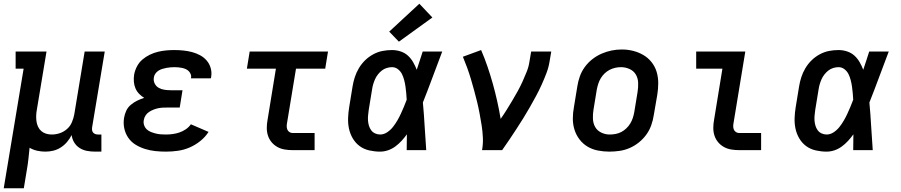

<svg xmlns="http://www.w3.org/2000/svg" viewBox="-21 -807 4841 1032"><path d="M-1 205 106 -438H63V-530H229L177 -217Q174 -201 173.5 -185.5Q173 -170 175 -155Q177 -140 183.5 -126Q190 -112 201 -102.5Q212 -93 226.5 -88.5Q241 -84 257 -84Q279 -84 300 -91Q321 -98 338.5 -113Q356 -128 365 -149Q374 -170 378 -191L434 -530H542L474 -122Q473 -114 474 -107Q475 -100 479.5 -94.5Q484 -89 491 -86.5Q498 -84 506 -84H524V8H491Q468 8 446.5 4Q425 0 407 -11.5Q389 -23 378 -41Q367 -59 364 -81Q354 -61 339 -43.5Q324 -26 305 -14Q286 -2 265 3Q244 8 223 8Q200 8 178 3Q156 -2 138 -13Q135 16 132 45Q129 74 124 102L107 205Z M871 8Q842 8 813.5 5Q785 2 758 -6.5Q731 -15 707.5 -29.5Q684 -44 668.5 -66.5Q653 -89 647 -117Q641 -145 646 -174Q649 -193 657.5 -211.5Q666 -230 682 -243.5Q698 -257 716.5 -266Q735 -275 754 -281Q739 -290 726.5 -303Q714 -316 707 -332.5Q700 -349 698.5 -368Q697 -387 700 -406Q704 -428 715 -449.5Q726 -471 744 -486.5Q762 -502 783.5 -512.5Q805 -523 827.5 -528.5Q850 -534 872 -536Q894 -538 916 -538Q941 -538 965 -535.5Q989 -533 1011.5 -527Q1034 -521 1054.5 -510Q1075 -499 1090 -481.5Q1105 -464 1111.5 -441Q1118 -418 1114 -394Q1114 -392 1113.5 -390Q1113 -388 1112 -386H1005Q1005 -387 1005.5 -387.5Q1006 -388 1006 -389Q1008 -399 1004 -408.5Q1000 -418 993 -425Q986 -432 976.5 -436Q967 -440 957.5 -442Q948 -444 937.5 -445Q927 -446 916 -446Q906 -446 895 -445Q884 -444 873 -442Q862 -440 851 -436.5Q840 -433 830.5 -427Q821 -421 814 -411Q807 -401 806 -390Q803 -373 810.5 -358Q818 -343 832 -335Q846 -327 863 -324.5Q880 -322 897 -322H960L945 -229H882Q869 -229 856 -228.5Q843 -228 830.5 -225.5Q818 -223 805 -218Q792 -213 780.5 -205.5Q769 -198 761.5 -186.5Q754 -175 752 -162Q749 -148 753.5 -134.5Q758 -121 767.5 -112Q777 -103 789.5 -98Q802 -93 815.5 -89.5Q829 -86 843 -85Q857 -84 871 -84Q889 -84 907.5 -86.5Q926 -89 943.5 -95Q961 -101 977.5 -112Q994 -123 1005 -139L1100 -98Q1082 -70 1055 -48.5Q1028 -27 997.5 -14Q967 -1 935 3.5Q903 8 871 8Z M1552 0Q1530 0 1509 -3.5Q1488 -7 1470 -17Q1452 -27 1439 -42.5Q1426 -58 1419.5 -77.5Q1413 -97 1413 -119Q1413 -141 1417 -162L1462 -438H1306L1321 -530H1742L1727 -438H1570L1522 -147Q1520 -138 1520 -128.5Q1520 -119 1523.5 -110.5Q1527 -102 1535 -97Q1543 -92 1552 -92H1670V0Z M2022 8Q1993 8 1964 1.5Q1935 -5 1912.5 -21.5Q1890 -38 1875.5 -62.5Q1861 -87 1855 -114.5Q1849 -142 1850 -172Q1851 -202 1856 -232L1874 -342Q1878 -367 1886 -392Q1894 -417 1908 -440.5Q1922 -464 1941.5 -483Q1961 -502 1985 -515Q2009 -528 2034.5 -533Q2060 -538 2086 -538Q2110 -538 2132.5 -530.5Q2155 -523 2171.5 -508Q2188 -493 2199.5 -473Q2211 -453 2219 -432Q2227 -456 2235 -480.5Q2243 -505 2251 -530H2356Q2330 -462 2304.5 -393Q2279 -324 2252 -256Q2258 -192 2261.5 -128Q2265 -64 2270 0H2165Q2165 -21 2165.5 -42.5Q2166 -64 2166 -85Q2153 -67 2137.5 -50Q2122 -33 2103.5 -19.5Q2085 -6 2064 1Q2043 8 2022 8ZM2022 -84Q2042 -84 2060 -96Q2078 -108 2091 -124.5Q2104 -141 2114.5 -159Q2125 -177 2133.5 -195.5Q2142 -214 2150 -233Q2158 -252 2165 -271Q2164 -289 2162.5 -306.5Q2161 -324 2158.5 -341.5Q2156 -359 2151.5 -376.5Q2147 -394 2139.5 -409Q2132 -424 2118 -435Q2104 -446 2086 -446Q2072 -446 2057.5 -441.5Q2043 -437 2031.5 -428Q2020 -419 2010.5 -407Q2001 -395 1995 -381.5Q1989 -368 1985 -354.5Q1981 -341 1979 -327L1961 -217Q1959 -202 1957.5 -187.5Q1956 -173 1957 -159Q1958 -145 1962 -131.5Q1966 -118 1974 -107Q1982 -96 1995 -90Q2008 -84 2022 -84ZM2123 -583 2071 -637 2233 -787 2303 -713Z M2570 0Q2576 -33 2574.5 -66.5Q2573 -100 2568 -132Q2563 -164 2557 -196Q2551 -228 2543.5 -259Q2536 -290 2527.5 -321Q2519 -352 2510 -382.5Q2501 -413 2490 -443Q2479 -473 2467 -502L2565 -538Q2584 -494 2599.5 -448.5Q2615 -403 2628 -356.5Q2641 -310 2651.5 -263Q2662 -216 2670 -168Q2687 -192 2702.5 -217Q2718 -242 2733 -267Q2748 -292 2762 -317.5Q2776 -343 2788 -369.5Q2800 -396 2810.5 -422.5Q2821 -449 2825 -477L2834 -530H2942L2933 -477Q2928 -445 2916 -413.5Q2904 -382 2890 -351Q2876 -320 2860 -290.5Q2844 -261 2827 -231Q2810 -201 2792 -172Q2774 -143 2755 -114Q2736 -85 2717 -56.5Q2698 -28 2678 0Z M3254 8Q3223 8 3192.5 2Q3162 -4 3137 -19Q3112 -34 3094 -57.5Q3076 -81 3067 -109.5Q3058 -138 3058 -169.5Q3058 -201 3064 -232L3082 -342Q3086 -369 3095.5 -396Q3105 -423 3122 -446.5Q3139 -470 3162.5 -488.5Q3186 -507 3212.5 -518.5Q3239 -530 3266 -535.5Q3293 -541 3321 -541Q3353 -541 3382.5 -533.5Q3412 -526 3437.5 -511Q3463 -496 3481.5 -472.5Q3500 -449 3508.5 -420.5Q3517 -392 3517 -360.5Q3517 -329 3512 -298L3493 -188Q3489 -161 3479.5 -134Q3470 -107 3453 -83.5Q3436 -60 3413 -41.5Q3390 -23 3363.5 -11.5Q3337 0 3309 4Q3281 8 3254 8ZM3256 -84Q3272 -84 3288 -87Q3304 -90 3318.5 -97.5Q3333 -105 3345.5 -117Q3358 -129 3366.5 -143Q3375 -157 3380 -172Q3385 -187 3388 -203L3406 -313Q3410 -338 3409 -362.5Q3408 -387 3396.5 -406.5Q3385 -426 3363 -436Q3341 -446 3317 -446Q3301 -446 3285.5 -442.5Q3270 -439 3255.5 -431.5Q3241 -424 3229 -412.5Q3217 -401 3208.5 -387Q3200 -373 3195 -357.5Q3190 -342 3187 -327L3169 -217Q3165 -193 3166 -168.5Q3167 -144 3178 -124.5Q3189 -105 3210.5 -94.5Q3232 -84 3256 -84Q3256 -84 3256 -84Q3256 -84 3256 -84Z M3952 0Q3930 0 3909 -3.5Q3888 -7 3870 -17Q3852 -27 3839 -42.5Q3826 -58 3819.5 -77.5Q3813 -97 3813 -119Q3813 -141 3817 -162L3862 -438H3721V-530H3985L3922 -147Q3920 -138 3920 -128.5Q3920 -119 3923.5 -110.5Q3927 -102 3935 -97Q3943 -92 3952 -92H4070V0Z M4422 8Q4393 8 4364 1.5Q4335 -5 4312.5 -21.5Q4290 -38 4275.5 -62.5Q4261 -87 4255 -114.5Q4249 -142 4250 -172Q4251 -202 4256 -232L4274 -342Q4278 -367 4286 -392Q4294 -417 4308 -440.5Q4322 -464 4341.5 -483Q4361 -502 4385 -515Q4409 -528 4434.5 -533Q4460 -538 4486 -538Q4510 -538 4532.5 -530.5Q4555 -523 4571.5 -508Q4588 -493 4599.5 -473Q4611 -453 4619 -432Q4627 -456 4635 -480.5Q4643 -505 4651 -530H4756Q4730 -462 4704.5 -393Q4679 -324 4652 -256Q4658 -192 4661.5 -128Q4665 -64 4670 0H4565Q4565 -21 4565.5 -42.5Q4566 -64 4566 -85Q4553 -67 4537.5 -50Q4522 -33 4503.5 -19.5Q4485 -6 4464 1Q4443 8 4422 8ZM4422 -84Q4442 -84 4460 -96Q4478 -108 4491 -124.5Q4504 -141 4514.5 -159Q4525 -177 4533.5 -195.5Q4542 -214 4550 -233Q4558 -252 4565 -271Q4564 -289 4562.5 -306.5Q4561 -324 4558.5 -341.5Q4556 -359 4551.5 -376.5Q4547 -394 4539.5 -409Q4532 -424 4518 -435Q4504 -446 4486 -446Q4472 -446 4457.5 -441.5Q4443 -437 4431.5 -428Q4420 -419 4410.5 -407Q4401 -395 4395 -381.5Q4389 -368 4385 -354.5Q4381 -341 4379 -327L4361 -217Q4359 -202 4357.5 -187.5Q4356 -173 4357 -159Q4358 -145 4362 -131.5Q4366 -118 4374 -107Q4382 -96 4395 -90Q4408 -84 4422 -84Z"/></svg>

Font: Iosevka Slab Semibold Extended
Style: Italic
Weight: 600
Width: 7
Italic angle: -9°
Monospace: yes
Designer: Belleve Invis
Foundry: Belleve Invis
Version: Version 11.1.0; ttfautohint (v1.8.3)